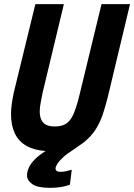

<svg xmlns="http://www.w3.org/2000/svg" viewBox="-20 -713 645 923"><path d="M221 190Q160 190 135 172Q110 154 110 131Q110 112 118.5 93Q127 74 146.5 54Q166 34 199 13Q143 9 106 -12.5Q69 -34 51 -72.5Q33 -111 33 -164Q33 -187 36.5 -212.5Q40 -238 46 -267L150 -693H287L185 -268Q180 -242 175.5 -219Q171 -196 171 -177Q171 -155 178 -138.5Q185 -122 201 -113.5Q217 -105 244 -105Q277 -105 298 -118.5Q319 -132 333.5 -165Q348 -198 362 -256L468 -693H605L498 -246Q486 -198 473 -160Q460 -122 439 -89.5Q418 -57 381 -27Q371 -20 360 -12.5Q349 -5 338 3Q303 25 283 43.5Q263 62 255 75.5Q247 89 247 97Q247 105 253 109Q259 113 272 113Q286 113 302 109Q318 105 325 103L316 175Q276 190 221 190Z"/></svg>

Font: Ubuntu Sans Mono
Style: Italic
Weight: 400
Italic angle: -13.5°
Monospace: yes
Designer: Dalton Maag Ltd
Foundry: Dalton Maag Ltd
Version: Version 1.006